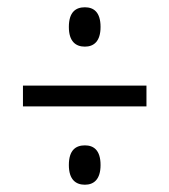

<svg xmlns="http://www.w3.org/2000/svg" viewBox="-20 -621 465 527"><path d="M213 -493C237 -493 256 -507 256 -547C256 -588 237 -601 213 -601C188 -601 169 -588 169 -547C169 -507 188 -493 213 -493ZM43 -329H382V-386H43ZM213 -114C237 -114 256 -128 256 -168C256 -209 237 -222 213 -222C188 -222 169 -209 169 -168C169 -128 188 -114 213 -114Z"/></svg>

Font: Noto Serif Armenian ExtraCondensed
Style: Regular
Weight: 400
Width: 2
Designer: Monotype Design Team
Foundry: Monotype Imaging Inc.
Version: Version 2.008